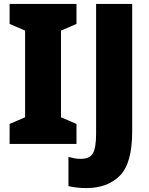

<svg xmlns="http://www.w3.org/2000/svg" viewBox="-20 -734 761 979"><path d="M370 -102 291 -136V-578L370 -612V-714H29V-612L108 -578V-136L29 -102V0H370ZM654 -64V-714H470V-51Q470 18 454 47Q438 76 392 76Q374 76 358.5 73Q343 70 329 66V215Q371 225 421 225Q528 225 591 162Q654 99 654 -64Z"/></svg>

Font: Noto Sans UI SemiCondensed Black
Style: Regular
Weight: 900
Width: 4
Designer: Monotype Design Team
Foundry: Monotype Imaging Inc.
Version: 1.001